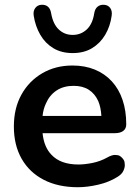

<svg xmlns="http://www.w3.org/2000/svg" viewBox="-20 -773 582 803"><path d="M306 10Q223 10 163 -21Q103 -52 70.5 -109Q38 -166 38 -244Q38 -320 69.5 -377Q101 -434 156.5 -466.5Q212 -499 283 -499Q335 -499 376.5 -482Q418 -465 447.5 -433Q477 -401 492.5 -355.5Q508 -310 508 -253Q508 -235 495.5 -225.5Q483 -216 460 -216H158Q164 -158 195 -126Q233 -85 308 -85Q334 -85 366.5 -91.5Q399 -98 428 -114Q447 -125 461 -125Q463 -125 472 -124Q481 -123 490.5 -113Q500 -103 501 -94Q502 -85 502 -82Q502 -71 495.5 -57.5Q489 -44 471 -33Q436 -11 390.5 -0.5Q345 10 306 10ZM391 -350Q377 -381 351.5 -397.5Q326 -414 288 -414Q246 -414 216.5 -394.5Q187 -375 172 -340Q161 -317 158 -288H404Q402 -324 391 -350ZM284 -551Q237 -551 203 -571.5Q169 -592 148.5 -627.5Q128 -663 121 -707Q118 -727 127.5 -739.5Q137 -752 153 -753Q170 -754 180.5 -745Q191 -736 194 -717Q202 -672 226 -649.5Q250 -627 284 -627Q318 -627 342.5 -649.5Q367 -672 374 -717Q377 -736 388 -745Q399 -754 415 -753Q432 -752 441 -739.5Q450 -727 447 -707Q441 -663 420 -627.5Q399 -592 365 -571.5Q331 -551 284 -551Z"/></svg>

Font: Nunito
Style: Bold
Weight: 700
Designer: Vernon Adams
Foundry: Vernon Adams
Version: Version 3.602